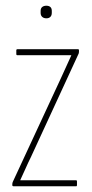

<svg xmlns="http://www.w3.org/2000/svg" viewBox="-20 -651 320 671"><path d="M28 0Q23 0 23 -4V-7Q23 -12 25 -16L193 -378Q202 -398 211 -417.5Q220 -437 229 -457V-458Q214 -458 199 -458Q184 -458 170 -458H41Q37 -458 37 -462V-475Q37 -479 41 -479H253Q256 -479 256 -475V-472Q256 -467 255 -464L88 -102Q78 -82 69.5 -62.5Q61 -43 51 -22V-21Q63 -21 76.5 -21Q90 -21 102 -21H246Q249 -21 249 -17V-4Q249 0 246 0ZM142 -587Q133 -587 127.5 -592Q122 -597 122 -606V-613Q122 -622 127.5 -626.5Q133 -631 142 -631Q151 -631 156 -626.5Q161 -622 161 -613V-606Q161 -597 156 -592Q151 -587 142 -587Z"/></svg>

Font: Sofia Sans Extra Condensed Thin
Style: Regular
Weight: 250
Version: Version 4.100